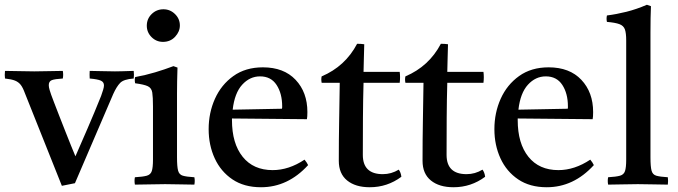

<svg xmlns="http://www.w3.org/2000/svg" viewBox="-38 -775 2848 807"><path d="M277 -5 222 6 66 -385Q58 -407 49 -418.5Q40 -430 25.5 -436Q11 -442 -17 -445Q-19 -459 -17 -477Q12 -477 43.5 -476Q75 -475 106 -475Q135 -475 169 -476Q203 -477 226 -477Q229 -461 226 -445Q192 -443 179.5 -438Q167 -433 167 -417Q167 -409 170.5 -397Q174 -385 177 -377Q180 -369 189 -345Q198 -321 210.5 -289.5Q223 -258 236 -224.5Q249 -191 260.5 -163Q272 -135 279 -118Q300 -166 329.5 -234Q359 -302 387 -372Q392 -386 395.5 -397.5Q399 -409 399 -416Q399 -430 386 -436Q373 -442 339 -445Q338 -461 339 -477Q365 -477 388.5 -476Q412 -475 445 -475Q460 -475 473.5 -475.5Q487 -476 524 -477Q526 -460 524 -445Q482 -442 467 -426.5Q452 -411 438 -380Z M779 1Q751 1 721 0Q691 -1 656 -1Q624 -1 591.5 0Q559 1 529 1Q526 -15 529 -30Q563 -32 579 -36.5Q595 -41 600 -56Q605 -71 605 -104V-328Q605 -367 602 -386Q599 -405 583.5 -412.5Q568 -420 530 -425Q527 -439 530 -451Q574 -459 614 -471Q654 -483 691 -497L708 -491Q707 -460 706.5 -433Q706 -406 706 -382V-114Q706 -75 710.5 -58Q715 -41 730.5 -36.5Q746 -32 779 -30Q782 -15 779 1ZM579 -667Q579 -696 599.5 -716Q620 -736 649 -736Q677 -736 697.5 -716Q718 -696 718 -668Q718 -642 698 -620.5Q678 -599 647 -599Q619 -599 599 -619Q579 -639 579 -667Z M1059 12Q988 12 939 -21Q890 -54 864.5 -109.5Q839 -165 839 -232Q839 -301 865.5 -360Q892 -419 943 -455.5Q994 -492 1067 -492Q1155 -492 1204.5 -439.5Q1254 -387 1254 -304Q1254 -294 1253.5 -286.5Q1253 -279 1252 -274L937 -277Q937 -273 937 -270Q937 -172 982 -116Q1027 -60 1108 -60Q1176 -60 1242 -104Q1252 -92 1257 -81Q1172 12 1059 12ZM940 -314 1147 -318Q1148 -320 1148 -323.5Q1148 -327 1148 -328Q1148 -382 1124.5 -418Q1101 -454 1055 -454Q1012 -454 980 -419Q948 -384 940 -314Z M1516 12Q1456 12 1421 -16.5Q1386 -45 1386 -99Q1386 -187 1387.5 -269Q1389 -351 1390 -427H1314Q1311 -442 1314 -454Q1413 -496 1463 -591Q1471 -591 1479 -590.5Q1487 -590 1493 -589Q1492 -563 1491.5 -534Q1491 -505 1490 -473H1642Q1645 -451 1642 -427H1490Q1488 -357 1487.5 -279.5Q1487 -202 1487 -124Q1487 -43 1571 -43Q1607 -43 1638 -62Q1647 -50 1649 -32Q1590 12 1516 12Z M1868 12Q1808 12 1773 -16.5Q1738 -45 1738 -99Q1738 -187 1739.5 -269Q1741 -351 1742 -427H1666Q1663 -442 1666 -454Q1765 -496 1815 -591Q1823 -591 1831 -590.5Q1839 -590 1845 -589Q1844 -563 1843.5 -534Q1843 -505 1842 -473H1994Q1997 -451 1994 -427H1842Q1840 -357 1839.5 -279.5Q1839 -202 1839 -124Q1839 -43 1923 -43Q1959 -43 1990 -62Q1999 -50 2001 -32Q1942 12 1868 12Z M2260 12Q2189 12 2140 -21Q2091 -54 2065.5 -109.5Q2040 -165 2040 -232Q2040 -301 2066.5 -360Q2093 -419 2144 -455.5Q2195 -492 2268 -492Q2356 -492 2405.5 -439.5Q2455 -387 2455 -304Q2455 -294 2454.5 -286.5Q2454 -279 2453 -274L2138 -277Q2138 -273 2138 -270Q2138 -172 2183 -116Q2228 -60 2309 -60Q2377 -60 2443 -104Q2453 -92 2458 -81Q2373 12 2260 12ZM2141 -314 2348 -318Q2349 -320 2349 -323.5Q2349 -327 2349 -328Q2349 -382 2325.5 -418Q2302 -454 2256 -454Q2213 -454 2181 -419Q2149 -384 2141 -314Z M2769 1Q2740 1 2710 0Q2680 -1 2643 -1Q2606 -1 2577 0Q2548 1 2518 1Q2515 -15 2518 -30Q2552 -32 2568 -36.5Q2584 -41 2589 -56Q2594 -71 2594 -104V-605Q2594 -636 2588.5 -651.5Q2583 -667 2565.5 -673.5Q2548 -680 2513 -683Q2510 -696 2513 -710Q2553 -715 2595 -725.5Q2637 -736 2681 -755L2698 -749Q2697 -727 2696.5 -699Q2696 -671 2696 -638V-114Q2696 -75 2700.5 -58Q2705 -41 2720.5 -36.5Q2736 -32 2769 -30Q2771 -15 2769 1Z"/></svg>

Font: Tiro Devanagari Sanskrit
Style: Regular
Weight: 400
Designer: Devanagari: John Hudson & Fiona Ross. Latin: John Hudson.
Foundry: Tiro Typeworks Ltd.
Version: Version 1.52